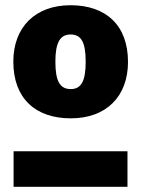

<svg xmlns="http://www.w3.org/2000/svg" viewBox="-20 -715 540 735"><path d="M250 -695C115 -695 31 -611 31 -479C31 -338 116 -262 251 -262C387 -262 470 -346 470 -478C470 -619 385 -695 250 -695ZM250 -583C291 -583 308 -554 308 -478C308 -405 291 -374 251 -374C210 -374 192 -403 192 -479C192 -552 210 -583 250 -583ZM32 0H468V-136H32Z"/></svg>

Font: Fira Sans ExtraBold
Style: Regular
Weight: 800
Designer: bBox Type GmbH & Carrois Corporate GbR & Edenspiekermann AG
Foundry: bBox Type GmbH & Carrois Corporate GbR & Edenspiekermann AG
Version: Version 4.300;PS 004.300;hotconv 1.0.88;makeotf.lib2.5.64775